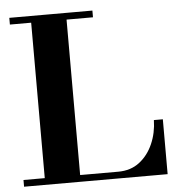

<svg xmlns="http://www.w3.org/2000/svg" viewBox="-53 -804 787 854"><g transform="rotate(-5 340.5 -377.0)"><path d="M20 0V-30H443Q499 -30 538 -60Q577 -90 598.5 -139Q620 -188 621 -245H661V0ZM115 -15V-754H273V-15ZM20 -724V-754H391V-724Z"/></g></svg>

Font: Libre Bodoni
Style: Bold
Weight: 700
Designer: Pablo Impallari, Rodrigo Fuenzalida
Foundry: Impallari Type
Version: Version 2.005;gftools[0.9.23]